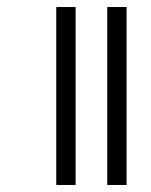

<svg xmlns="http://www.w3.org/2000/svg" viewBox="-20 -496 430 546"><path d="M195 30H140V-476H195ZM340 30H285V-476H340Z"/></svg>

Font: Cambay Devanagari
Style: Regular
Weight: 400
Designer: Pooja Saxena
Foundry: Pooja Saxena
Version: Version 1.180;PS 001.180;hotconv 1.0.70;makeotf.lib2.5.58329